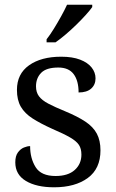

<svg xmlns="http://www.w3.org/2000/svg" viewBox="-20 -786 491 816"><path d="M210 10Q135 10 90 -17Q45 -44 45 -96Q45 -123 56 -138Q67 -153 81.5 -159Q96 -165 108 -165Q108 -113 131.5 -75.5Q155 -38 216 -38Q269 -38 297.5 -63.5Q326 -89 326 -129Q326 -154 315.5 -170Q305 -186 278.5 -201.5Q252 -217 203 -238Q152 -261 118.5 -282.5Q85 -304 68.5 -332.5Q52 -361 52 -404Q52 -472 103.5 -508.5Q155 -545 240 -545Q288 -545 320.5 -532.5Q353 -520 369.5 -499Q386 -478 386 -453Q386 -426 367.5 -409.5Q349 -393 314 -393Q314 -443 293 -471Q272 -499 228 -499Q177 -499 155 -476.5Q133 -454 133 -419Q133 -394 145.5 -377Q158 -360 185.5 -345.5Q213 -331 257 -313Q310 -291 343 -269Q376 -247 391.5 -218Q407 -189 407 -147Q407 -69 353 -29.5Q299 10 210 10ZM178 -619Q193 -638 209 -664Q225 -690 240 -717Q255 -744 265 -766H372V-756Q363 -743 345 -723Q327 -703 304.5 -681Q282 -659 259 -639.5Q236 -620 216 -606H178Z"/></svg>

Font: Noto Serif NP Hmong
Style: Regular
Weight: 400
Designer: Dalton Maag Ltd
Foundry: Dalton Maag Ltd
Version: Version 1.001